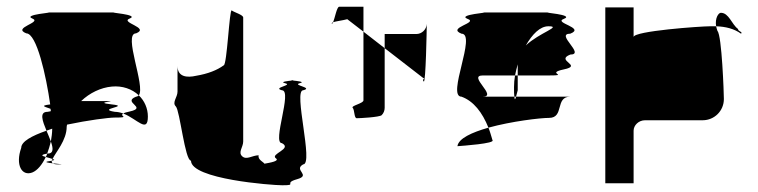

<svg xmlns="http://www.w3.org/2000/svg" viewBox="-20 -732 2251 570"><path d="M43 -293C25 -242 45 -208 76 -220C91 -226 105 -243 116 -266C105 -269 98 -272 120 -276C124 -287 128 -299 131 -312C127 -322 123 -333 118 -344C75 -329 43 -312 43 -293ZM58 -633C15 -650 106 -665 76 -677C46 -689 146 -695 121 -695H321C296 -695 396 -689 365 -677C335 -665 426 -650 384 -633C344 -633 413 -475 392 -449C372 -468 343 -478 312 -475C279 -472 246 -456 221 -432H289C350 -432 247 -429 312 -422C370 -416 264 -409 321 -400C329 -400 338 -398 346 -395C332 -387 369 -383 321 -383C302 -383 241 -375 179 -362C179 -360 178 -358 178 -356C178 -315 145 -280 136 -260C131 -262 122 -264 116 -266C118 -269 119 -272 120 -276H121C140 -276 138 -292 131 -312C133 -324 135 -337 135 -350C129 -348 124 -346 118 -344C106 -373 96 -400 121 -400C125 -401 129 -401 131 -402C131 -404 130 -407 130 -409C118 -414 94 -418 129 -422C117 -507 89 -633 58 -633ZM129 -254C131 -254 133 -255 134 -255C133 -252 134 -249 137 -247C121 -249 107 -251 129 -254ZM134 -255C144 -257 142 -258 136 -260C135 -258 134 -257 134 -255ZM137 -247C140 -245 144 -244 152 -244C175 -244 155 -245 137 -247ZM346 -395C387 -379 419 -335 419 -386C419 -410 409 -433 392 -449C390 -447 387 -445 384 -445C341 -428 420 -413 365 -401C355 -399 349 -397 346 -395Z M502 -416C514 -404 529 -255 547 -255C547 -200 787 -182 818 -182C866 -182 819 -188 862 -200C905 -212 850 -227 880 -244C912 -244 850 -464 880 -464C912 -472 846 -479 870 -485C888 -489 860 -492 848 -493C837 -492 809 -489 826 -485C852 -479 787 -472 817 -464C849 -464 787 -307 817 -307C849 -290 781 -275 799 -262C811 -254 782 -249 765 -246C764 -250 744 -258 748 -271C729 -271 712 -256 699 -268C686 -280 702 -295 702 -312V-680C702 -688 676 -695 668 -701C661 -707 654 -538 644 -538C625 -524 598 -513 562 -507C536 -501 507 -503 507 -536V-460C507 -443 490 -428 502 -416ZM848 -493C843 -494 841 -494 848 -494C855 -494 853 -494 848 -493Z M965 -662C966 -661 968 -663 969 -666C966 -665 964 -663 965 -662ZM969 -666C974 -678 980 -712 987 -712H1059V-638L1011 -675C996 -671 977 -669 969 -666ZM1027 -412C1033 -406 1031 -381 1039 -381C1048 -381 1106 -384 1113 -390C1119 -396 1122 -404 1122 -412V-589L1059 -638V-434C1059 -425 1021 -418 1027 -412ZM1122 -589V-631H1216C1232 -631 1246 -644 1247 -661C1247 -647 1244 -484 1238 -490C1231 -497 1245 -500 1237 -500ZM1247 -662C1247 -662 1247 -661 1247 -661C1247 -661 1247 -662 1247 -662Z M1338 -298C1352 -299 1452 -306 1442 -316C1438 -329 1435 -341 1430 -353C1381 -339 1341 -321 1338 -298ZM1350 -445C1305 -445 1396 -632 1350 -632C1305 -650 1402 -664 1368 -676C1335 -689 1441 -695 1413 -695H1610C1582 -695 1688 -689 1654 -676C1621 -664 1719 -650 1673 -632C1627 -632 1719 -570 1673 -570C1627 -552 1712 -538 1654 -526C1597 -514 1673 -508 1610 -508H1517V-541C1514 -530 1511 -519 1509 -508H1413C1367 -508 1459 -445 1413 -445H1507C1508 -433 1510 -437 1512 -445H1673C1627 -445 1656 -382 1610 -382C1584 -382 1499 -372 1430 -353C1412 -398 1386 -432 1350 -445ZM1506 -474C1506 -460 1506 -451 1507 -445H1512C1514 -453 1517 -464 1517 -464V-508H1509C1507 -496 1506 -485 1506 -474ZM1541 -597C1581 -635 1650 -654 1608 -654C1583 -654 1560 -630 1541 -597Z M1777 -188H1861V-344C1861 -360 1876 -375 1895 -375H2066C2101 -375 2129 -403 2129 -438C2129 -454 2123 -627 2110 -640C2108 -645 2107 -650 2106 -654H2088C2060 -654 1861 -640 1861 -622V-710H1777ZM2106 -654C2102 -678 2113 -694 2120 -694C2144 -694 2152 -660 2171 -646C2171 -638 2186 -638 2180 -632C2159 -647 2134 -653 2106 -654Z"/></svg>

Font: bitstorm
Style: ext
Weight: 400
Version: Version 0.2